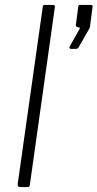

<svg xmlns="http://www.w3.org/2000/svg" viewBox="-20 -762 397 782"><path d="M102 -12Q101 -4 99 -2Q97 0 89 0H64Q57 0 54 -3Q51 -6 52 -12L154 -733Q155 -739 156.5 -740.5Q158 -742 164 -742H195Q206 -742 203 -730ZM268 -563Q265 -563 263.5 -566Q262 -569 263 -571L303 -642Q305 -647 305.5 -648Q306 -649 303 -650L298 -651Q293 -652 290.5 -654.5Q288 -657 289 -661L299 -736Q300 -740 301 -741Q302 -742 305 -742H352Q354 -742 356 -739.5Q358 -737 357 -734L346 -650Q345 -649 344.5 -648Q344 -647 344 -646L300 -569Q298 -565 295 -564Q292 -563 286 -563Z"/></svg>

Font: Libre Franklin ExtraLight
Style: Italic
Weight: 250
Italic angle: -8°
Designer: Pablo Impallari, Rodrigo Fuenzalida, Nhung Nguyen
Foundry: Impallari Type
Version: Version 3.000